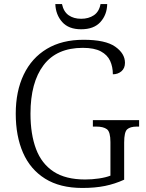

<svg xmlns="http://www.w3.org/2000/svg" viewBox="-20 -921 722 951"><path d="M388 10Q277 10 203.5 -36Q130 -82 94 -164.5Q58 -247 58 -358Q58 -469 97.5 -551.5Q137 -634 212 -679Q287 -724 394 -724Q502 -724 550.5 -690Q599 -656 599 -610Q599 -583 581.5 -568Q564 -553 539 -553Q539 -590 525.5 -619.5Q512 -649 479.5 -666.5Q447 -684 390 -684Q261 -684 196 -598.5Q131 -513 131 -358Q131 -256 158.5 -183Q186 -110 245.5 -71Q305 -32 402 -32Q436 -32 470 -37Q504 -42 527 -51V-217Q527 -268 509.5 -281Q492 -294 457 -294H440V-326H669V-294H658Q625 -294 610 -280.5Q595 -267 595 -215V-31Q549 -10 500 0Q451 10 388 10ZM382 -776Q320 -776 288 -812Q256 -848 254 -901H287Q295 -863 320 -845.5Q345 -828 382 -828Q419 -828 445 -845.5Q471 -863 478 -901H511Q510 -848 477.5 -812Q445 -776 382 -776Z"/></svg>

Font: Noto Serif Myanmar Light
Style: Regular
Weight: 300
Designer: Ben Mitchell and the Monotype Design Team
Foundry: Monotype Imaging Inc.
Version: Version 2.106; ttfautohint (v1.8.4.7-5d5b)